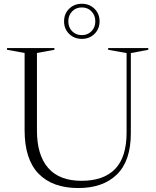

<svg xmlns="http://www.w3.org/2000/svg" viewBox="-20 -964 807 995"><path d="M636 -276.5V-689L540.5 -706V-715H748.5V-706L658 -689V-273.5Q658 -130.5 586 -60Q514 10.5 386 10.5Q252 10.5 179.8 -64Q107.5 -138.5 107.5 -289.5V-689.5L16.5 -706V-715H262V-706L171.5 -689.5V-287Q171.5 -160.5 229.5 -93.8Q287.5 -27 402.5 -27Q517.5 -27 576.8 -88.5Q636 -150 636 -276.5ZM404 -944.5Q443.5 -944.5 469.8 -918.5Q496 -892.5 496 -853.5Q496 -814.5 469.8 -788.5Q443.5 -762.5 404 -762.5Q364.5 -762.5 338.2 -788.5Q312 -814.5 312 -853.5Q312 -892.5 338.2 -918.5Q364.5 -944.5 404 -944.5ZM404 -782Q434.5 -782 454.2 -802.2Q474 -822.5 474 -853.5Q474 -884.5 454.2 -905Q434.5 -925.5 404 -925.5Q373.5 -925.5 353.8 -905Q334 -884.5 334 -853.5Q334 -822.5 353.8 -802.2Q373.5 -782 404 -782Z"/></svg>

Font: Newsreader Display Light
Style: Regular
Weight: 300
Designer: Hugues Gentile
Foundry: Production Type
Version: Version 1.001